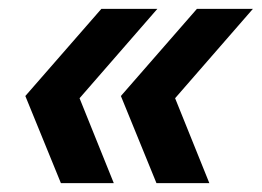

<svg xmlns="http://www.w3.org/2000/svg" viewBox="-20 -481 589 432"><path d="M334 -461 159 -260 236 -69H117L37 -265L208 -461ZM549 -461 374 -260 451 -69H332L252 -265L423 -461Z"/></svg>

Font: Prodigy Sans SemiBold
Style: Italic
Weight: 600
Italic angle: -13°
Designer: Wei Huang
Foundry: Wei Huang
Version: Version 1.003; ttfautohint (v1.8.3)